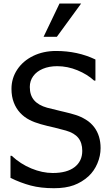

<svg xmlns="http://www.w3.org/2000/svg" viewBox="-20 -1020 597 1054"><path d="M425.3 -1000.5 292 -817.9H219.2L306.6 -1000.5ZM37.6 -43.5V-164.6H44.4Q91.8 -120.1 152.1 -95.2Q212.4 -70.3 269.5 -70.3Q348.1 -70.3 389.9 -103Q431.6 -135.7 431.6 -191.9Q431.6 -235.8 409.9 -262.9Q388.2 -290 341.8 -303.2Q308.1 -312.5 280.3 -319.3Q237.8 -328.6 203.4 -338.4Q168.9 -348.1 143.1 -361.3Q112.8 -376.5 90.3 -400.9Q67.9 -425.3 55.7 -457.5Q43 -490.2 43 -532.2Q43 -590.3 74.5 -637.9Q106 -685.5 161.9 -712.9Q217.8 -740.2 287.6 -740.2Q406.2 -740.2 503.9 -693.4V-577.6H496.6Q459.5 -611.8 405 -634.3Q350.6 -656.7 293.9 -656.7Q249.5 -656.7 215.3 -642.3Q181.2 -627.9 162.4 -602.1Q143.6 -576.2 143.6 -542.5Q143.6 -497.1 167.5 -469.5Q191.4 -441.9 238.8 -428.7Q278.8 -418.5 314 -410.2L331.1 -406.2Q370.6 -397 397.2 -388.4Q423.8 -379.9 450.9 -363.5Q478 -347.2 497.6 -321.3Q532.2 -274.9 532.2 -207Q532.2 -164.1 514.6 -122.8Q497.1 -81.5 466.3 -52.7Q429.7 -19.5 385 -3.2Q340.3 13.2 276.4 13.2Q203.6 13.2 148.7 -1.5Q93.8 -16.1 37.6 -43.5Z"/></svg>

Font: SG Kara Bold
Style: Regular
Weight: 400
Designer: Damoon Khanjanzadeh
Version: Version 1.000